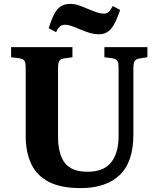

<svg xmlns="http://www.w3.org/2000/svg" viewBox="-20 -952 814 986"><path d="M394 14Q292 14 230 -18.5Q168 -51 140 -111Q112 -171 112 -253V-604Q112 -629 105.5 -639.5Q99 -650 78 -653L37 -658V-710H352V-658L308 -652Q290 -649 284 -638.5Q278 -628 278 -602V-251Q278 -162 312.5 -116Q347 -70 430 -70Q513 -70 551 -118.5Q589 -167 589 -254V-604Q589 -630 582.5 -640Q576 -650 555 -653L516 -658V-710H737V-658L697 -652Q678 -649 671.5 -638.5Q665 -628 665 -600V-261Q665 -120 594.5 -53Q524 14 394 14ZM489 -776Q466 -776 444 -782Q422 -788 394 -800Q364 -813 346 -819Q328 -825 314 -825Q301 -825 290 -817.5Q279 -810 268 -787L230 -807Q252 -879 276 -905.5Q300 -932 340 -932Q362 -932 383.5 -925Q405 -918 432 -906Q461 -894 479 -888Q497 -882 513 -882Q527 -882 537 -890Q547 -898 559 -921L597 -901Q573 -829 549 -802.5Q525 -776 489 -776Z"/></svg>

Font: Literata 36pt
Style: Bold
Weight: 700
Designer: Latin by Veronika Burian and Jose Scaglione. Greek by Irene Vlachou. Cyrillic by Vera Evstafieva.
Foundry: TypeTogether
Version: Version 3.002